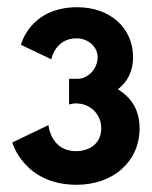

<svg xmlns="http://www.w3.org/2000/svg" viewBox="-20 -1281 420 531"><path d="M122 -1117C122 -1117 132 -1175 192 -1175C222 -1175 250 -1153 250 -1123C250 -1089 222 -1063 194 -1063H171V-992C171 -992 180 -995 190 -995C229 -995 260 -966 260 -926C260 -886 230 -863 190 -863C120 -863 114 -935 114 -935L14 -887C14 -887 46 -770 192 -770C293 -770 366 -834 366 -926C366 -976 344 -1011 306 -1034C333 -1055 348 -1084 348 -1123C348 -1204 284 -1261 194 -1261C62 -1261 38 -1157 38 -1157Z"/></svg>

Font: Poland Can Into
Style: BigWritings
Weight: 700
Foundry: Cannot Into Space Fonts
Version: Version 0.92